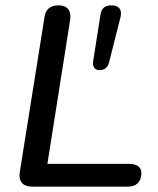

<svg xmlns="http://www.w3.org/2000/svg" viewBox="-20 -697 590 717"><path d="M100 0H458C488 0 508 -17 508 -51C508 -72 492 -85 463 -85H157L242 -623C247 -657 232 -677 199 -677C168 -677 150 -663 146 -632L54 -55C48 -20 65 0 100 0ZM351 -435C369 -435 382 -444 387 -463L430 -633C437 -661 424 -677 397 -677C373 -677 359 -668 355 -641L328 -469C325 -449 333 -435 351 -435Z"/></svg>

Font: SN Pro Medium
Style: Italic
Weight: 400
Italic angle: -9°
Designer: Tobias Whetton
Foundry: Supernotes
Version: Version 1.001;Glyphs 3.2 (3249)